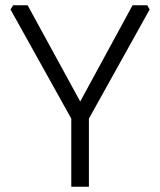

<svg xmlns="http://www.w3.org/2000/svg" viewBox="-20 -710 609 730"><path d="M20 -674 30 -690H85L285 -324L484 -690H540L549 -674L318 -259V0H251V-259Z"/></svg>

Font: Oxanium ExtraLight Light
Style: Regular
Weight: 300
Version: Version 2.000